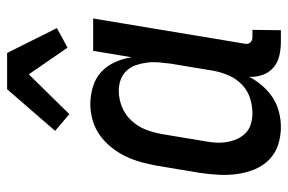

<svg xmlns="http://www.w3.org/2000/svg" viewBox="-155 -647 810 540"><g transform="rotate(-90 250.0 -377.0)"><path d="M163 8Q136 8 112 0Q88 -8 70.5 -25.5Q53 -43 43.5 -66.5Q34 -90 30.5 -115.5Q27 -141 28.5 -167.5Q30 -194 34 -221L54 -341Q58 -363 64 -385Q70 -407 80 -428Q90 -449 105 -468Q120 -487 139.5 -501Q159 -515 182 -521.5Q205 -528 227 -528Q252 -528 276.5 -520.5Q301 -513 318 -497Q335 -481 345 -459Q355 -437 359 -412L377 -520H468L397 -93Q396 -89 397 -85Q398 -81 400.5 -78Q403 -75 407 -73.5Q411 -72 416 -72H436L435 8H402Q382 8 363 3.5Q344 -1 330 -13Q316 -25 309.5 -43Q303 -61 304 -81Q294 -62 279 -44.5Q264 -27 245.5 -15Q227 -3 205.5 2.5Q184 8 163 8ZM201 -72Q223 -72 244.5 -79Q266 -86 282.5 -102Q299 -118 308 -139Q317 -160 321 -182L341 -302Q343 -318 344.5 -335Q346 -352 344 -368Q342 -384 337 -399Q332 -414 321.5 -425.5Q311 -437 296 -442.5Q281 -448 265 -448Q242 -448 219.5 -439Q197 -430 180.5 -412Q164 -394 155.5 -372Q147 -350 143 -327L123 -207Q120 -192 119 -176Q118 -160 120.5 -144.5Q123 -129 129 -115.5Q135 -102 145.5 -91.5Q156 -81 171 -76.5Q186 -72 201 -72ZM199 -587 152 -627 269 -762H371L441 -622L386 -592L311 -701Z"/></g></svg>

Font: Iosevka Term Curly Medium
Style: Italic
Weight: 500
Italic angle: -9°
Designer: Belleve Invis
Foundry: Belleve Invis
Version: Version 32.3.0